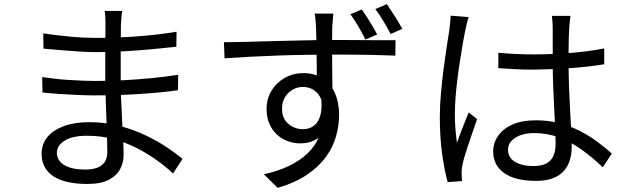

<svg xmlns="http://www.w3.org/2000/svg" viewBox="-20 -847 3040 932"><path d="M573 -794Q571 -781 569.5 -765Q568 -749 567 -727Q567 -712 566.5 -682Q566 -652 566 -614.5Q566 -577 566 -539Q566 -501 566 -469Q566 -419 568 -364Q570 -309 573 -257Q576 -205 578 -162Q580 -119 580 -94Q580 -59 563.5 -27Q547 5 508.5 25.5Q470 46 404 46Q296 46 239 8.5Q182 -29 182 -101Q182 -147 209.5 -181Q237 -215 289 -234.5Q341 -254 413 -254Q492 -254 561.5 -235.5Q631 -217 689 -189Q747 -161 792 -130.5Q837 -100 866 -76L820 -5Q786 -37 741.5 -69Q697 -101 644.5 -128Q592 -155 531.5 -171.5Q471 -188 403 -188Q331 -188 293.5 -164Q256 -140 256 -105Q256 -83 270 -64.5Q284 -46 315 -35Q346 -24 395 -24Q424 -24 448 -31.5Q472 -39 486.5 -58Q501 -77 501 -111Q501 -140 499.5 -186.5Q498 -233 496 -285.5Q494 -338 492.5 -387Q491 -436 491 -469Q491 -503 491 -538.5Q491 -574 491 -609Q491 -644 491.5 -676Q492 -708 492 -734Q492 -746 491 -765Q490 -784 488 -794ZM190 -685Q215 -681 248 -677Q281 -673 317.5 -669.5Q354 -666 387.5 -664.5Q421 -663 446 -663Q541 -663 640.5 -670Q740 -677 837 -693L836 -620Q781 -614 716 -608Q651 -602 582.5 -598Q514 -594 447 -594Q412 -594 364 -597Q316 -600 269.5 -604Q223 -608 191 -611ZM185 -473Q212 -469 245 -465Q278 -461 313 -459Q348 -457 380 -455.5Q412 -454 437 -454Q510 -454 578.5 -457.5Q647 -461 713.5 -467.5Q780 -474 845 -484L844 -409Q794 -402 744.5 -397.5Q695 -393 645.5 -390Q596 -387 544.5 -385.5Q493 -384 436 -384Q402 -384 357.5 -386Q313 -388 267.5 -391Q222 -394 186 -398Z M1598 -781Q1598 -776 1596.5 -763Q1595 -750 1594.5 -737Q1594 -724 1593 -718Q1592 -699 1592 -666Q1592 -633 1592 -594Q1592 -555 1592.5 -515Q1593 -475 1593.5 -439.5Q1594 -404 1594 -380L1518 -419Q1518 -433 1518 -461.5Q1518 -490 1517.5 -527Q1517 -564 1516.5 -601.5Q1516 -639 1515.5 -670Q1515 -701 1514 -718Q1513 -738 1511 -756.5Q1509 -775 1507 -781ZM1067 -642Q1108 -642 1160.5 -643.5Q1213 -645 1271.5 -646.5Q1330 -648 1390 -649.5Q1450 -651 1505.5 -652Q1561 -653 1607 -653Q1653 -653 1697.5 -652.5Q1742 -652 1781.5 -652Q1821 -652 1851.5 -652Q1882 -652 1900 -652L1899 -577Q1857 -579 1786.5 -580.5Q1716 -582 1606 -582Q1542 -582 1471.5 -581Q1401 -580 1330 -577.5Q1259 -575 1192.5 -571.5Q1126 -568 1070 -564ZM1592 -351Q1592 -284 1572.5 -239.5Q1553 -195 1518.5 -173Q1484 -151 1439 -151Q1407 -151 1377.5 -161.5Q1348 -172 1324.5 -193.5Q1301 -215 1287.5 -246.5Q1274 -278 1274 -318Q1274 -368 1298 -407Q1322 -446 1362.5 -469Q1403 -492 1451 -492Q1509 -492 1548 -465.5Q1587 -439 1606.5 -393.5Q1626 -348 1626 -290Q1626 -240 1612 -188Q1598 -136 1564 -88Q1530 -40 1472.5 -0.5Q1415 39 1328 65L1261 -1Q1329 -16 1382.5 -41.5Q1436 -67 1473.5 -103Q1511 -139 1530 -187Q1549 -235 1549 -297Q1549 -365 1520.5 -395Q1492 -425 1450 -425Q1424 -425 1401 -412Q1378 -399 1363.5 -375.5Q1349 -352 1349 -319Q1349 -272 1379.5 -246Q1410 -220 1451 -220Q1482 -220 1504.5 -237.5Q1527 -255 1536 -290.5Q1545 -326 1538 -379ZM1736 -801Q1754 -776 1775 -742Q1796 -708 1811 -680L1754 -655Q1739 -685 1719.5 -718.5Q1700 -752 1681 -778ZM1858 -827Q1875 -802 1896 -769Q1917 -736 1933 -707L1876 -682Q1860 -713 1840.5 -745.5Q1821 -778 1802 -803Z M2399 -591Q2442 -587 2483 -585Q2524 -583 2569 -583Q2659 -583 2748 -590Q2837 -597 2913 -612V-535Q2833 -522 2744.5 -516Q2656 -510 2567 -509Q2524 -509 2483.5 -511Q2443 -513 2399 -516ZM2749 -770Q2747 -755 2745.5 -740Q2744 -725 2743 -710Q2742 -692 2741 -664Q2740 -636 2740 -604.5Q2740 -573 2740 -543Q2740 -486 2742 -429Q2744 -372 2747 -318Q2750 -264 2752.5 -216.5Q2755 -169 2755 -130Q2755 -100 2746.5 -71Q2738 -42 2718.5 -19Q2699 4 2665.5 17.5Q2632 31 2582 31Q2481 31 2427.5 -7Q2374 -45 2374 -112Q2374 -154 2398.5 -188.5Q2423 -223 2468.5 -243Q2514 -263 2580 -263Q2644 -263 2697.5 -248.5Q2751 -234 2796.5 -210.5Q2842 -187 2880 -158.5Q2918 -130 2950 -102L2906 -35Q2854 -85 2801.5 -122Q2749 -159 2693 -180Q2637 -201 2574 -201Q2517 -201 2481.5 -178.5Q2446 -156 2446 -120Q2446 -82 2480 -61.5Q2514 -41 2568 -41Q2611 -41 2634.5 -55Q2658 -69 2667.5 -93Q2677 -117 2677 -150Q2677 -177 2675 -223Q2673 -269 2670 -323.5Q2667 -378 2665 -435Q2663 -492 2663 -542Q2663 -593 2663 -638Q2663 -683 2663 -709Q2663 -722 2662 -739.5Q2661 -757 2659 -770ZM2255 -764Q2252 -756 2248.5 -743.5Q2245 -731 2242.5 -718Q2240 -705 2238 -696Q2232 -668 2225.5 -629.5Q2219 -591 2212 -546.5Q2205 -502 2199.5 -456.5Q2194 -411 2191 -369Q2188 -327 2188 -293Q2188 -257 2190.5 -224Q2193 -191 2198 -154Q2206 -177 2216 -203Q2226 -229 2236.5 -255Q2247 -281 2255 -301L2296 -269Q2284 -235 2269.5 -192.5Q2255 -150 2242.5 -111.5Q2230 -73 2225 -48Q2223 -38 2221.5 -25Q2220 -12 2221 -3Q2221 4 2221.5 14Q2222 24 2223 32L2153 37Q2138 -17 2126.5 -97.5Q2115 -178 2115 -279Q2115 -335 2120.5 -395.5Q2126 -456 2133.5 -514Q2141 -572 2148.5 -620.5Q2156 -669 2161 -700Q2163 -717 2165 -736Q2167 -755 2167 -771Z"/></svg>

Font: Noto Sans KR
Style: Regular
Weight: 400
Designer: Ryoko NISHIZUKA  (kana, bopomofo & ideographs); Paul D. Hunt (Latin, Greek & Cyrillic); Sandoll Communications , Soo-you
Foundry: Adobe
Version: Version 2.004-H2;hotconv 1.0.118;makeotfexe 2.5.65603